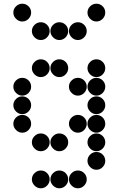

<svg xmlns="http://www.w3.org/2000/svg" viewBox="-20 -818 640 1036"><path d="M152 -450Q152 -431 166.5 -416.5Q181 -402 200 -402Q220 -402 234 -416.5Q248 -431 248 -450Q248 -470 234 -484Q220 -498 200 -498Q181 -498 166.5 -484Q152 -470 152 -450ZM252 -450Q252 -431 266.5 -416.5Q281 -402 300 -402Q320 -402 334 -416.5Q348 -431 348 -450Q348 -470 334 -484Q320 -498 300 -498Q281 -498 266.5 -484Q252 -470 252 -450ZM452 -450Q452 -431 466.5 -416.5Q481 -402 500 -402Q520 -402 534 -416.5Q548 -431 548 -450Q548 -470 534 -484Q520 -498 500 -498Q481 -498 466.5 -484Q452 -470 452 -450ZM52 -350Q52 -331 66.5 -316.5Q81 -302 100 -302Q120 -302 134 -316.5Q148 -331 148 -350Q148 -370 134 -384Q120 -398 100 -398Q81 -398 66.5 -384Q52 -370 52 -350ZM352 -350Q352 -331 366.5 -316.5Q381 -302 400 -302Q420 -302 434 -316.5Q448 -331 448 -350Q448 -370 434 -384Q420 -398 400 -398Q381 -398 366.5 -384Q352 -370 352 -350ZM452 -350Q452 -331 466.5 -316.5Q481 -302 500 -302Q520 -302 534 -316.5Q548 -331 548 -350Q548 -370 534 -384Q520 -398 500 -398Q481 -398 466.5 -384Q452 -370 452 -350ZM52 -250Q52 -231 66.5 -216.5Q81 -202 100 -202Q120 -202 134 -216.5Q148 -231 148 -250Q148 -270 134 -284Q120 -298 100 -298Q81 -298 66.5 -284Q52 -270 52 -250ZM452 -250Q452 -231 466.5 -216.5Q481 -202 500 -202Q520 -202 534 -216.5Q548 -231 548 -250Q548 -270 534 -284Q520 -298 500 -298Q481 -298 466.5 -284Q452 -270 452 -250ZM52 -150Q52 -131 66.5 -116.5Q81 -102 100 -102Q120 -102 134 -116.5Q148 -131 148 -150Q148 -170 134 -184Q120 -198 100 -198Q81 -198 66.5 -184Q52 -170 52 -150ZM352 -150Q352 -131 366.5 -116.5Q381 -102 400 -102Q420 -102 434 -116.5Q448 -131 448 -150Q448 -170 434 -184Q420 -198 400 -198Q381 -198 366.5 -184Q352 -170 352 -150ZM452 -150Q452 -131 466.5 -116.5Q481 -102 500 -102Q520 -102 534 -116.5Q548 -131 548 -150Q548 -170 534 -184Q520 -198 500 -198Q481 -198 466.5 -184Q452 -170 452 -150ZM152 -50Q152 -31 166.5 -16.5Q181 -2 200 -2Q220 -2 234 -16.5Q248 -31 248 -50Q248 -70 234 -84Q220 -98 200 -98Q181 -98 166.5 -84Q152 -70 152 -50ZM252 -50Q252 -31 266.5 -16.5Q281 -2 300 -2Q320 -2 334 -16.5Q348 -31 348 -50Q348 -70 334 -84Q320 -98 300 -98Q281 -98 266.5 -84Q252 -70 252 -50ZM452 -50Q452 -31 466.5 -16.5Q481 -2 500 -2Q520 -2 534 -16.5Q548 -31 548 -50Q548 -70 534 -84Q520 -98 500 -98Q481 -98 466.5 -84Q452 -70 452 -50ZM452 50Q452 69 466.5 83.5Q481 98 500 98Q520 98 534 83.5Q548 69 548 50Q548 30 534 16Q520 2 500 2Q481 2 466.5 16Q452 30 452 50ZM152 150Q152 169 166.5 183.5Q181 198 200 198Q220 198 234 183.5Q248 169 248 150Q248 130 234 116Q220 102 200 102Q181 102 166.5 116Q152 130 152 150ZM252 150Q252 169 266.5 183.5Q281 198 300 198Q320 198 334 183.5Q348 169 348 150Q348 130 334 116Q320 102 300 102Q281 102 266.5 116Q252 130 252 150ZM352 150Q352 169 366.5 183.5Q381 198 400 198Q420 198 434 183.5Q448 169 448 150Q448 130 434 116Q420 102 400 102Q381 102 366.5 116Q352 130 352 150ZM52 -750Q52 -731 66.5 -716.5Q81 -702 100 -702Q120 -702 134 -716.5Q148 -731 148 -750Q148 -770 134 -784Q120 -798 100 -798Q81 -798 66.5 -784Q52 -770 52 -750ZM452 -750Q452 -731 466.5 -716.5Q481 -702 500 -702Q520 -702 534 -716.5Q548 -731 548 -750Q548 -770 534 -784Q520 -798 500 -798Q481 -798 466.5 -784Q452 -770 452 -750ZM152 -650Q152 -631 166.5 -616.5Q181 -602 200 -602Q220 -602 234 -616.5Q248 -631 248 -650Q248 -670 234 -684Q220 -698 200 -698Q181 -698 166.5 -684Q152 -670 152 -650ZM252 -650Q252 -631 266.5 -616.5Q281 -602 300 -602Q320 -602 334 -616.5Q348 -631 348 -650Q348 -670 334 -684Q320 -698 300 -698Q281 -698 266.5 -684Q252 -670 252 -650ZM352 -650Q352 -631 366.5 -616.5Q381 -602 400 -602Q420 -602 434 -616.5Q448 -631 448 -650Q448 -670 434 -684Q420 -698 400 -698Q381 -698 366.5 -684Q352 -670 352 -650Z"/></svg>

Font: Matrix Sans Print
Style: Regular
Weight: 400
Designer: Brad Neil
Version: Version 1.100